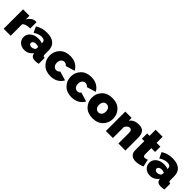

<svg xmlns="http://www.w3.org/2000/svg" viewBox="371 -2179 3678 3678"><g transform="rotate(45 2209.5 -340.0)"><path d="M405 -535V-364Q279 -364 238 -312V0H48V-526H222V-426Q250 -478 292 -507Q334 -536 381 -536Q400 -536 405 -535Z M613 10Q534 10 481.5 -38Q429 -86 429 -159Q429 -238 492.5 -288.5Q556 -339 656 -339Q720 -339 762 -319V-335Q762 -408 671 -408Q594 -408 508 -351L453 -469Q557 -536 690 -536Q816 -536 884 -479Q952 -422 952 -312V-210Q952 -183 962 -172Q972 -161 998 -160V0Q948 10 908 10Q811 10 796 -63L792 -82Q720 10 613 10ZM670 -126Q707 -126 737 -146Q762 -163 762 -183V-222Q724 -236 689 -236Q655 -236 631.5 -219Q608 -202 608 -176Q608 -154 625.5 -140Q643 -126 670 -126Z M1322 -536Q1414 -536 1479.5 -497.5Q1545 -459 1579 -393L1394 -337Q1367 -376 1321 -376Q1281 -376 1254.5 -345.5Q1228 -315 1228 -263Q1228 -211 1254.5 -180.5Q1281 -150 1321 -150Q1367 -150 1394 -189L1579 -133Q1545 -67 1479.5 -28.5Q1414 10 1322 10Q1188 10 1110.5 -69.5Q1033 -149 1033 -263Q1033 -377 1110.5 -456.5Q1188 -536 1322 -536Z M1893 -536Q1985 -536 2050.5 -497.5Q2116 -459 2150 -393L1965 -337Q1938 -376 1892 -376Q1852 -376 1825.5 -345.5Q1799 -315 1799 -263Q1799 -211 1825.5 -180.5Q1852 -150 1892 -150Q1938 -150 1965 -189L2150 -133Q2116 -67 2050.5 -28.5Q1985 10 1893 10Q1759 10 1681.5 -69.5Q1604 -149 1604 -263Q1604 -377 1681.5 -456.5Q1759 -536 1893 -536Z M2175 -263Q2175 -378 2251.5 -457Q2328 -536 2463 -536Q2598 -536 2674.5 -457Q2751 -378 2751 -263Q2751 -149 2674.5 -69.5Q2598 10 2463 10Q2328 10 2251.5 -69.5Q2175 -149 2175 -263ZM2396 -345.5Q2370 -315 2370 -263Q2370 -211 2396 -180.5Q2422 -150 2463 -150Q2504 -150 2530 -180.5Q2556 -211 2556 -263Q2556 -315 2530 -345.5Q2504 -376 2463 -376Q2422 -376 2396 -345.5Z M3347 -346V0H3157V-296Q3157 -333 3140.5 -351.5Q3124 -370 3099 -370Q3074 -370 3047 -348.5Q3020 -327 3008 -295V0H2818V-526H2989V-448Q3046 -536 3187 -536Q3347 -536 3347 -346Z M3774 -179 3808 -29Q3716 11 3633 11Q3562 11 3518.5 -25.5Q3475 -62 3475 -142V-383H3410V-526H3475V-691H3665V-526H3768V-383H3665V-209Q3665 -162 3706 -162Q3733 -162 3774 -179Z M4018 10Q3939 10 3886.5 -38Q3834 -86 3834 -159Q3834 -238 3897.5 -288.5Q3961 -339 4061 -339Q4125 -339 4167 -319V-335Q4167 -408 4076 -408Q3999 -408 3913 -351L3858 -469Q3962 -536 4095 -536Q4221 -536 4289 -479Q4357 -422 4357 -312V-210Q4357 -183 4367 -172Q4377 -161 4403 -160V0Q4353 10 4313 10Q4216 10 4201 -63L4197 -82Q4125 10 4018 10ZM4075 -126Q4112 -126 4142 -146Q4167 -163 4167 -183V-222Q4129 -236 4094 -236Q4060 -236 4036.5 -219Q4013 -202 4013 -176Q4013 -154 4030.5 -140Q4048 -126 4075 -126Z"/></g></svg>

Font: Raleway
Style: Heavy
Weight: 900
Designer: Matt McInerney, Pablo Impallari, Rodrigo Fuenzalida
Foundry: Matt McInerney, Pablo Impallari, Rodrigo Fuenzalida
Version: Version 2.001